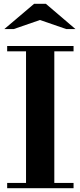

<svg xmlns="http://www.w3.org/2000/svg" viewBox="-20 -998 424 1018"><path d="M118 -15V-754H268V-15ZM18 0V-28H370V0ZM18 -726V-754H370V-726ZM3 -844 161 -978H223L380 -844H331L192 -892L53 -844Z"/></svg>

Font: Libre Bodoni SemiBold
Style: Regular
Weight: 600
Designer: Pablo Impallari, Rodrigo Fuenzalida
Foundry: Impallari Type
Version: Version 2.005;gftools[0.9.23]